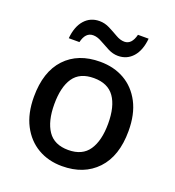

<svg xmlns="http://www.w3.org/2000/svg" viewBox="-136 -848 880 965"><g transform="rotate(20 304.5 -365.5)"><path d="M558 -270Q558 -136 489 -63Q420 10 303 10Q230 10 173.5 -23Q117 -56 84.5 -118.5Q52 -181 52 -270Q52 -404 120 -476.5Q188 -549 306 -549Q380 -549 436.5 -516.5Q493 -484 525.5 -422Q558 -360 558 -270ZM161 -270Q161 -179 195.5 -128Q230 -77 305 -77Q380 -77 414.5 -128Q449 -179 449 -270Q449 -362 414 -411.5Q379 -461 304 -461Q229 -461 195 -411.5Q161 -362 161 -270ZM116 -606Q122 -670 153 -705Q184 -740 233 -740Q261 -740 287.5 -726.5Q314 -713 338 -699Q362 -685 384 -685Q423 -685 437 -741H494Q488 -677 457 -642Q426 -607 378 -607Q351 -607 324.5 -620.5Q298 -634 273.5 -648Q249 -662 227 -662Q186 -662 173 -606Z"/></g></svg>

Font: Noto Sans Gurmukhi UI Medium
Style: Regular
Weight: 500
Designer: Jelle Bosma - Monotype Design Team
Foundry: Monotype Imaging Inc.
Version: Version 2.004; ttfautohint (v1.8.4.7-5d5b)